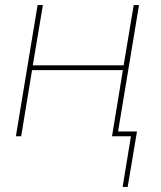

<svg xmlns="http://www.w3.org/2000/svg" viewBox="-20 -540 640 761"><path d="M466 201 499 0H424L467 -262H107L64 0H43L129 -520H150L110 -281H470L510 -520H531L448 -19H523L486 201Z"/></svg>

Font: Iosevka SS04 Th Ex Obl
Style: Regular
Weight: 100
Width: 7
Italic angle: -9°
Monospace: yes
Designer: Belleve Invis
Foundry: Belleve Invis
Version: Version 19.0.0; ttfautohint (v1.8.4)